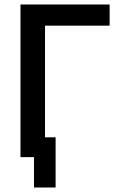

<svg xmlns="http://www.w3.org/2000/svg" viewBox="-20 -714 540 853"><path d="M180 -600V-104H227V119H131V-16H71V-694H467V-600Z"/></svg>

Font: D2Coding
Style: Bold
Weight: 700
Monospace: yes
Designer: Yong-Rak Park; Jeong-Hwan Yoon; Sang-Min Lee;
Foundry: NHN Corporation
Version: Version 1.3.2; Build 20180524